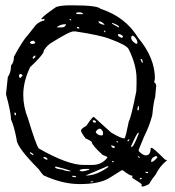

<svg xmlns="http://www.w3.org/2000/svg" viewBox="-20 -671 643 705"><path d="M235.4 -651.4H248Q336.9 -651.4 349.6 -638.7Q441.4 -608.4 487.3 -532.2Q548.8 -459 548.8 -382.8L545.9 -368.2H546.9Q549.8 -368.2 553.7 -358.4L549.8 -314.5Q543.9 -297.9 539.1 -248Q528.3 -207 508.8 -168.9L489.3 -121.1V-116.2Q504.9 -100.6 514.6 -100.6H515.6Q533.2 -100.6 533.2 -127L535.2 -127.9H537.1Q543 -127.9 585.9 -85Q592.8 -84 592.8 -82Q565.4 -59.6 551.8 -30.3Q539.1 -15.6 527.3 4.9Q511.7 13.7 502.9 13.7L499 12.7V10.7L501 6.8Q500 2.9 465.8 -17.6V-26.4H462.9Q456.1 -26.4 430.7 -45.9H426.8L381.8 -17.6Q345.7 4.9 272.5 4.9Q209 4.9 139.6 -27.3Q132.8 -34.2 122.1 -49.8Q41 -130.9 41 -159.2Q32.2 -206.1 20.5 -232.4Q20.5 -256.8 2 -325.2L8.8 -388.7Q20.5 -404.3 20.5 -430.7Q31.2 -441.4 31.2 -462.9Q64.5 -524.4 83 -543L112.3 -580.1Q126 -592.8 142.6 -595.7L143.6 -601.6H139.6L135.7 -599.6L131.8 -601.6V-602.5Q139.6 -613.3 186.5 -645.5Q205.1 -651.4 235.4 -651.4ZM268.6 -626 259.8 -624V-620.1L266.6 -619.1H284.2V-621.1Q284.2 -625 268.6 -626ZM238.3 -601.6H235.4V-599.6L240.2 -595.7H241.2V-598.6ZM342.8 -592.8H341.8V-591.8Q341.8 -584 360.4 -580.1H363.3V-582Q352.5 -592.8 342.8 -592.8ZM392.6 -586.9H391.6V-584Q414.1 -570.3 417 -570.3V-572.3Q417 -578.1 392.6 -586.9ZM188.5 -571.3V-570.3H206.1Q219.7 -570.3 222.7 -582H220.7H218.8Q202.1 -582 188.5 -571.3ZM264.6 -572.3 262.7 -571.3V-567.4L268.6 -566.4H271.5V-567.4Q271.5 -571.3 264.6 -572.3ZM364.3 -558.6H361.3V-557.6L364.3 -552.7H367.2V-555.7ZM65.4 -322.3Q65.4 -279.3 83 -235.4Q111.3 -141.6 122.1 -126Q228.5 -65.4 286.1 -65.4H319.3Q353.5 -65.4 374 -91.8V-93.8Q374 -95.7 356.4 -102.5Q317.4 -138.7 317.4 -148.4Q317.4 -152.3 293.9 -163.1Q277.3 -185.5 277.3 -191.4Q277.3 -198.2 296.9 -209Q312.5 -232.4 321.3 -241.2H325.2L387.7 -184.6Q423.8 -163.1 434.6 -163.1H437.5Q441.4 -167 453.1 -225.6Q461.9 -241.2 480.5 -335.9L481.4 -362.3V-381.8Q481.4 -432.6 452.1 -491.2Q444.3 -505.9 382.8 -528.3Q347.7 -542 256.8 -555.7H250Q234.4 -555.7 162.1 -509.8Q139.6 -490.2 139.6 -478.5Q128.9 -460 90.8 -424.8Q65.4 -372.1 65.4 -322.3ZM414.1 -545.9 413.1 -543.9V-543Q413.1 -537.1 426.8 -532.2H428.7L431.6 -536.1V-537.1Q425.8 -545.9 414.1 -545.9ZM465.8 -540 461.9 -536.1V-532.2Q461.9 -519.5 480.5 -509.8L484.4 -511.7V-514.6Q484.4 -527.3 468.8 -540ZM89.8 -512.7 96.7 -509.8H100.6Q107.4 -509.8 109.4 -514.6V-515.6L103.5 -521.5H102.5Q89.8 -520.5 89.8 -512.7ZM99.6 -459 101.6 -455.1Q110.4 -459 110.4 -466.8H107.4Q101.6 -463.9 99.6 -459ZM501 -454.1H496.1V-453.1L501 -441.4H504.9V-442.4ZM53.7 -399.4 49.8 -395.5Q49.8 -385.7 53.7 -384.8H54.7L62.5 -392.6V-394.5L57.6 -399.4ZM484.4 -268.6 486.3 -265.6H487.3Q490.2 -265.6 490.2 -275.4V-281.2H489.3Q485.4 -281.2 484.4 -268.6ZM35.2 -257.8H33.2V-250L37.1 -248H39.1Q39.1 -256.8 35.2 -257.8ZM320.3 -225.6Q322.3 -220.7 329.1 -220.7H330.1L333 -223.6Q332 -226.6 327.1 -229.5H323.2Q320.3 -229.5 320.3 -225.6ZM332 -188.5V-184.6Q339.8 -173.8 351.6 -173.8H355.5L358.4 -177.7V-183.6Q358.4 -191.4 348.6 -198.2H343.8Q336.9 -195.3 332 -188.5ZM461.9 -135.7V-130.9H462.9Q470.7 -130.9 489.3 -180.7V-183.6H487.3Q483.4 -183.6 461.9 -135.7ZM452.1 -159.2 448.2 -155.3V-152.3H450.2Q455.1 -154.3 455.1 -159.2ZM410.2 -153.3H407.2V-152.3L410.2 -148.4H414.1V-149.4ZM389.6 -136.7H387.7V-135.7Q388.7 -131.8 394.5 -127.9H399.4L402.3 -130.9Q399.4 -136.7 389.6 -136.7ZM90.8 -112.3 89.8 -110.4Q89.8 -107.4 101.6 -100.6L102.5 -102.5Q102.5 -107.4 90.8 -112.3ZM489.3 -97.7H487.3V-94.7L490.2 -91.8H493.2V-93.8ZM535.2 -80.1V-76.2Q543.9 -76.2 557.6 -92.8V-94.7L554.7 -97.7H551.8Q535.2 -91.8 535.2 -80.1ZM139.6 -94.7H138.7V-93.8Q144.5 -85 152.3 -85H154.3V-87.9Q150.4 -94.7 139.6 -94.7ZM394.5 -80.1H390.6V-79.1L394.5 -75.2H397.5V-78.1ZM374 -60.5 295.9 -27.3V-26.4Q333 -26.4 376 -56.6L377.9 -57.6V-59.6L376 -60.5ZM185.5 -59.6H184.6L182.6 -57.6V-55.7Q182.6 -51.8 210 -47.9Q222.7 -42 241.2 -42Q235.4 -46.9 185.5 -59.6ZM272.5 -44.9V-43.9L279.3 -42H283.2Q291 -42 307.6 -47.9V-50.8H291Q272.5 -49.8 272.5 -44.9ZM521.5 -40H514.6V-36.1L520.5 -35.2L523.4 -36.1V-39.1ZM250 -25.4H245.1V-23.4Q246.1 -20.5 254.9 -20.5H259.8V-21.5Q258.8 -25.4 250 -25.4ZM496.1 -17.6 493.2 -15.6V-12.7H497.1L501 -15.6V-17.6ZM314.5 -4.9 311.5 -2.9V-2H320.3L323.2 -3.9V-4.9Z"/></svg>

Font: Love Ya Like A Sister
Style: Regular
Weight: 400
Designer: Kimberly Geswein
Foundry: Kimberly Geswein
Version: Version 1.002 2007